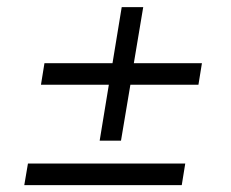

<svg xmlns="http://www.w3.org/2000/svg" viewBox="-20 -566 650 540"><path d="M95.2 -327.6 105 -388.2H296.4L322.3 -545.9H382.8L356.4 -388.2H547.9L538.1 -327.6H346.7L320.3 -170.4H260.3L286.1 -327.6ZM48.3 -45.4 58.6 -106H501L491.2 -45.4Z"/></svg>

Font: Inter Display Light
Style: Italic
Weight: 300
Italic angle: -9.39999°
Designer: Rasmus Andersson
Foundry: rsms
Version: Version 4.000;git-a52131595